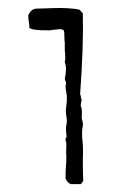

<svg xmlns="http://www.w3.org/2000/svg" viewBox="-20 -467 309 489"><path d="M186 2H161Q153 0 147 -12Q147 -20 147 -26Q147 -32 147.5 -38Q148 -44 148 -45Q149 -48 149 -72Q148 -76 148.5 -83.5Q149 -91 149 -98.5Q149 -106 148 -106Q145 -113 150 -119Q149 -122 148.5 -130Q148 -138 148 -141Q148 -143 149.5 -151.5Q151 -160 150 -163L148 -179Q147 -185 149 -199Q151 -213 150 -215Q151 -222 148.5 -234Q146 -246 148 -253Q149 -256 147 -260Q145 -264 145 -266Q151 -295 145 -308Q147 -319 146 -325Q146 -334 145 -338V-359Q144 -362 144 -373Q144 -384 143 -388Q142 -391 138 -392Q134 -393 129.5 -392.5Q125 -392 120 -391.5Q115 -391 114 -391Q111 -389 85.5 -390Q60 -391 55 -396Q55 -400 53.5 -410Q52 -420 52 -428Q59 -444 72 -445Q74 -445 90 -445.5Q106 -446 120.5 -446.5Q135 -447 153.5 -446Q172 -445 183 -442L191 -433Q193 -349 184 -226Q186 -225 186 -220Q186 -215 188 -214Q188 -211 186.5 -205Q185 -199 186 -196Q190 -189 188 -168Q188 -165 190 -158.5Q192 -152 191 -147Q189 -140 189 -128Q189 -116 190 -108L191 -99Q192 -75 191 -66Q191 -17 192 -6Z"/></svg>

Font: FuturaRenner Light
Style: Regular
Weight: 300
Designer: BSozoo
Foundry: BSozoo
Version: Version 1.001;PS 001.001;hotconv 1.0.70;makeotf.lib2.5.58329